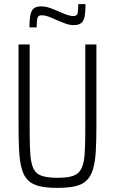

<svg xmlns="http://www.w3.org/2000/svg" viewBox="-20 -904 558 932"><path d="M259 8Q207 8 172.5 0Q138 -8 117 -28Q96 -48 86 -83Q76 -118 73 -170Q70 -222 70 -296V-688H124V-264Q124 -195 127.5 -151.5Q131 -108 143.5 -83.5Q156 -59 184 -50Q212 -41 259 -41Q307 -41 334 -50Q361 -59 374 -83.5Q387 -108 390.5 -151.5Q394 -195 394 -264V-688H448V-296Q448 -222 445 -170Q442 -118 431.5 -83Q421 -48 400.5 -28Q380 -8 345.5 0Q311 8 259 8ZM123 -771Q123 -809 127.5 -831Q132 -853 144 -863Q156 -873 179 -873Q199 -873 219 -866.5Q239 -860 268 -847Q288 -838 305.5 -832Q323 -826 336 -826Q355 -826 357.5 -842Q360 -858 360 -884H395Q395 -847 391 -825Q387 -803 374.5 -792.5Q362 -782 338 -782Q319 -782 299.5 -789Q280 -796 252 -808Q228 -819 212.5 -824.5Q197 -830 182 -830Q164 -830 161 -814Q158 -798 158 -771Z"/></svg>

Font: Saira Condensed Light
Style: Regular
Weight: 300
Width: 3
Designer: Hector Gatti with collaboration of the Omnibus-Type team
Foundry: Omnibus-Type
Version: Version 1.101